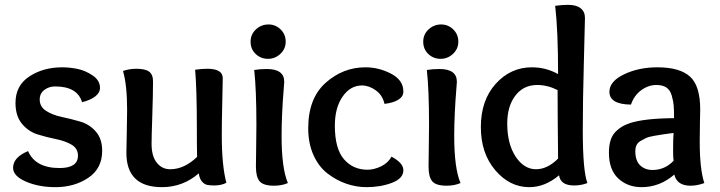

<svg xmlns="http://www.w3.org/2000/svg" viewBox="-20 -763 2975 793"><path d="M319 -341Q299 -406 208 -406Q182 -406 163 -391.5Q144 -377 144 -352Q144 -322 170.5 -305Q197 -288 235 -280Q273 -272 311 -261Q349 -250 375.5 -220Q402 -190 402 -140Q402 -67 344.5 -28.5Q287 10 209 10Q140 10 87 -13Q34 -36 34 -70Q34 -113 96 -139Q126 -69 226 -69Q302 -69 302 -120Q302 -150 275.5 -165.5Q249 -181 211 -188.5Q173 -196 135 -208Q97 -220 70.5 -252Q44 -284 44 -338Q44 -410 101.5 -447.5Q159 -485 237 -485Q267 -485 299.5 -478.5Q332 -472 362.5 -451.5Q393 -431 393 -400Q393 -380 373 -364.5Q353 -349 319 -341Z M801 -47Q735 10 649 10Q502 10 502 -132Q502 -139 503.5 -208.5Q505 -278 505 -309Q505 -412 488 -470Q515 -479 543 -479Q580 -479 596 -467Q612 -455 612 -427Q612 -375 609 -285Q606 -195 606 -169Q606 -118 627.5 -91Q649 -64 683 -64Q741 -64 794 -115Q793 -156 793 -242Q793 -392 786 -475Q814 -479 836 -479Q900 -479 900 -440Q900 -422 898 -340Q896 -258 896 -204Q896 -79 915 -8Q894 3 865 3Q846 3 835 0.5Q824 -2 814 -13.5Q804 -25 801 -47Z M1082 -478Q1154 -478 1154 -425Q1154 -419 1151 -384.5Q1148 -350 1145.5 -299Q1143 -248 1143 -202Q1143 -68 1169 -7Q1144 4 1112 4Q1068 4 1052.5 -14Q1037 -32 1037 -75Q1037 -91 1038 -152.5Q1039 -214 1039 -247Q1039 -392 1030 -474Q1054 -478 1082 -478ZM1087 -520Q1057 -520 1036 -540Q1015 -560 1015 -591Q1015 -621 1037 -641.5Q1059 -662 1089 -662Q1118 -662 1139 -641.5Q1160 -621 1160 -591Q1160 -561 1138 -540.5Q1116 -520 1087 -520Z M1498 -62Q1525 -62 1554 -76Q1583 -90 1597 -116Q1646 -90 1646 -60Q1646 -26 1599 -8Q1552 10 1494 10Q1451 10 1409.5 -4.5Q1368 -19 1332 -47Q1296 -75 1274.5 -123Q1253 -171 1253 -233Q1253 -357 1325 -421Q1397 -485 1489 -485Q1545 -485 1595.5 -458.5Q1646 -432 1646 -385Q1646 -364 1625 -351Q1604 -338 1568 -334Q1560 -370 1532 -390Q1504 -410 1475 -410Q1427 -410 1395 -364Q1363 -318 1363 -244Q1363 -149 1400.5 -105.5Q1438 -62 1498 -62Z M1795 -478Q1867 -478 1867 -425Q1867 -419 1864 -384.5Q1861 -350 1858.5 -299Q1856 -248 1856 -202Q1856 -68 1882 -7Q1857 4 1825 4Q1781 4 1765.5 -14Q1750 -32 1750 -75Q1750 -91 1751 -152.5Q1752 -214 1752 -247Q1752 -392 1743 -474Q1767 -478 1795 -478ZM1800 -520Q1770 -520 1749 -540Q1728 -560 1728 -591Q1728 -621 1750 -641.5Q1772 -662 1802 -662Q1831 -662 1852 -641.5Q1873 -621 1873 -591Q1873 -561 1851 -540.5Q1829 -520 1800 -520Z M2194 -64Q2241 -64 2285 -108Q2283 -292 2283 -391Q2241 -412 2199 -412Q2142 -412 2108.5 -368Q2075 -324 2075 -253Q2075 -169 2109.5 -116.5Q2144 -64 2194 -64ZM1966 -238Q1966 -349 2027.5 -417Q2089 -485 2177 -485Q2235 -485 2285 -457Q2285 -636 2273 -739Q2301 -743 2327 -743Q2360 -743 2378 -729Q2396 -715 2396 -689Q2396 -664 2391.5 -506.5Q2387 -349 2387 -224Q2387 -58 2406 -7Q2381 3 2351 3Q2295 3 2289 -39Q2231 10 2166 10Q2085 10 2025.5 -60Q1966 -130 1966 -238Z M2760 -143Q2760 -189 2762 -214Q2732 -210 2718.5 -208Q2705 -206 2682 -202Q2659 -198 2648.5 -193Q2638 -188 2626 -181Q2614 -174 2609 -163.5Q2604 -153 2604 -139Q2604 -99 2624 -80Q2644 -61 2675 -61Q2726 -61 2762 -99Q2760 -112 2760 -143ZM2764 -275Q2764 -309 2762.5 -327Q2761 -345 2754.5 -368Q2748 -391 2732.5 -401.5Q2717 -412 2691 -412Q2658 -412 2628.5 -390.5Q2599 -369 2586 -331Q2497 -332 2497 -384Q2497 -427 2557.5 -456Q2618 -485 2695 -485Q2787 -485 2829.5 -447Q2872 -409 2872 -311Q2872 -308 2871 -264Q2870 -220 2870 -178Q2870 -64 2889 -7Q2860 4 2832 4Q2776 4 2765 -42Q2705 10 2630 10Q2572 10 2533.5 -26Q2495 -62 2495 -132Q2495 -188 2519 -215Q2543 -242 2583 -255Q2643 -274 2764 -275Z"/></svg>

Font: Overlock
Style: Bold
Weight: 700
Designer: Dario Muhafara
Foundry: Dario Manuel Muhafara
Version: Version 1.002